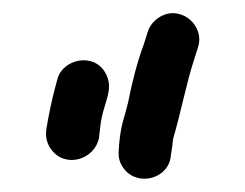

<svg xmlns="http://www.w3.org/2000/svg" viewBox="-20 -671 371 291"><path d="M239 -436 241 -449C242 -455 242 -460 243 -463C253 -496 263 -547 274 -580L280 -599C288 -623 271 -644 254 -649C231 -657 209 -640 204 -623L198 -604C188 -577 180 -546 174 -515C167 -487 164 -484 161 -457L160 -444C159 -433 161 -424 168 -415C190 -387 237 -401 239 -436ZM130 -462 132 -479C133 -489 135 -497 137 -504C142 -523 151 -540 140 -560C123 -592 75 -582 67 -551C62 -533 57 -513 53 -491L50 -474C49 -463 51 -453 58 -444C80 -415 124 -430 130 -462Z"/></svg>

Font: Electronic
Style: ExBd
Weight: 800
Version: Version 1.011